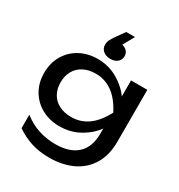

<svg xmlns="http://www.w3.org/2000/svg" viewBox="-230 -993 1238 1326"><g transform="rotate(30 389.5 -330.0)"><path d="M583 -239 588 -257V-366L583 -386V-566H713V-151Q713 -45 668 29.5Q623 104 542.5 141.5Q462 179 357 179Q282 179 217.5 159Q153 139 93 98V-10Q151 36 215.5 56.5Q280 77 349 77Q463 77 523 21Q583 -35 583 -139ZM37 -312Q37 -391 73 -452Q109 -513 171.5 -546.5Q234 -580 311 -580Q401 -580 475 -535.5Q549 -491 590.5 -427.5Q632 -364 632 -311Q632 -256 590.5 -193Q549 -130 475.5 -87Q402 -44 311 -44Q234 -44 171.5 -77.5Q109 -111 73 -172Q37 -233 37 -312ZM588 -312Q542 -401 482.5 -443Q423 -485 351 -485Q294 -485 252.5 -463Q211 -441 189.5 -402Q168 -363 168 -312Q168 -261 189.5 -222Q211 -183 252.5 -161.5Q294 -140 351 -140Q424 -140 483 -182Q542 -224 588 -312ZM388 -715 383 -752Q418 -752 439.5 -734.5Q461 -717 461 -688Q461 -659 440 -641Q419 -623 383 -623Q348 -623 326 -642Q304 -661 304 -690Q304 -711 312 -728Q320 -745 348 -784L387 -839H457Z"/></g></svg>

Font: Unbounded Variable
Style: Regular
Weight: 400
Designer: Luke Prowse, Jean-Baptiste Morizot, Fátima Lázaro, Florian Runge
Foundry: NaN
Version: Version 1.600;FEAKit 1.0